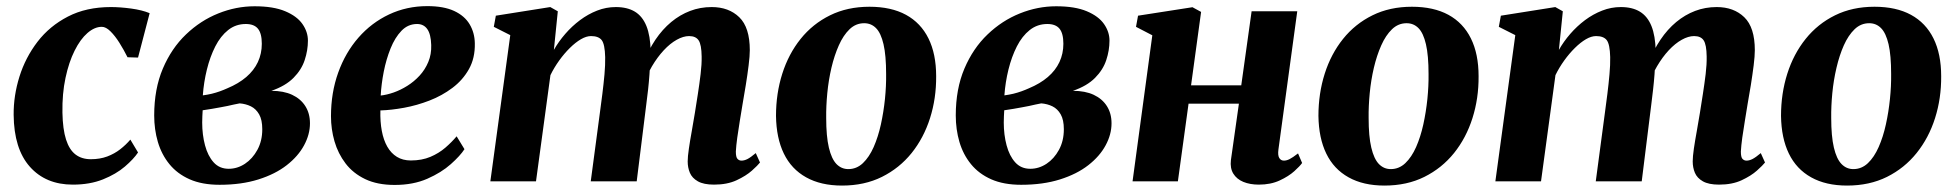

<svg xmlns="http://www.w3.org/2000/svg" viewBox="-20 -578 6238 612"><path d="M212 10.5Q126 10.5 75.2 -46.5Q24.5 -103.5 23.5 -212Q23 -273 42 -333.8Q61 -394.5 99.5 -444.8Q138 -495 196.5 -525.2Q255 -555.5 333.5 -555.5Q362.5 -555.5 397.8 -550.8Q433 -546 457 -536L420 -394.5L386.5 -395.5Q374.5 -419.5 360.5 -441.8Q346.5 -464 332 -478.2Q317.5 -492.5 304.5 -492.5Q281.5 -492.5 258.8 -472.8Q236 -453 217.8 -416.5Q199.5 -380 188.8 -329.8Q178 -279.5 179 -219Q180 -166 190.5 -133.2Q201 -100.5 220.8 -85.5Q240.5 -70.5 269.5 -70.5Q298.5 -70.5 321.8 -79.2Q345 -88 363.2 -102.2Q381.5 -116.5 395.5 -133L420 -92Q406 -71 378 -47Q350 -23 308.2 -6.2Q266.5 10.5 212 10.5Z M680 11Q624 11 584.5 -6.5Q545 -24 520 -54.8Q495 -85.5 483.2 -125.5Q471.5 -165.5 471.5 -210Q471.5 -294.5 499 -359.2Q526.5 -424 572.8 -468.2Q619 -512.5 675.8 -535.2Q732.5 -558 791.5 -558Q851.5 -558 889 -542.2Q926.5 -526.5 944 -501.5Q961.5 -476.5 961.5 -448.5Q961.5 -417.5 951.2 -386.5Q941 -355.5 915.5 -329.8Q890 -304 845 -288.5Q884 -288.5 911.2 -275.8Q938.5 -263 953.2 -239.8Q968 -216.5 968 -185Q968 -149.5 949.2 -114.8Q930.5 -80 894 -51.5Q857.5 -23 803.5 -6Q749.5 11 680 11ZM709 -40Q736.5 -40 760.8 -56Q785 -72 800.5 -100.5Q816 -129 816 -166Q816 -196 806 -213.5Q796 -231 779.8 -239Q763.5 -247 744 -248.5Q735.5 -247 725.5 -244.8Q715.5 -242.5 705 -240.2Q694.5 -238 683 -236Q669 -233.5 655 -231Q641 -228.5 626 -226.5Q625.5 -217.5 625 -207.5Q624.5 -197.5 624.5 -187.5Q624.5 -148.5 633.5 -114.8Q642.5 -81 661 -60.5Q679.5 -40 709 -40ZM626.5 -274Q641.5 -276 655 -279.2Q668.5 -282.5 681 -287Q693.5 -291.5 704.5 -296.5Q740.5 -311.5 765 -332.5Q789.5 -353.5 802 -380.2Q814.5 -407 814.5 -438.5Q814.5 -471.5 802.2 -486.5Q790 -501.5 763.5 -501.5Q731.5 -501.5 707.2 -482.2Q683 -463 666.2 -430Q649.5 -397 639.5 -356.5Q629.5 -316 626.5 -274Z M1460.5 -102.5Q1447 -81.5 1417 -54.8Q1387 -28 1342 -8.2Q1297 11.5 1238 11.5Q1183 11.5 1144.2 -7Q1105.5 -25.5 1081.5 -57Q1057.5 -88.5 1046.2 -127.5Q1035 -166.5 1035 -207.5Q1035 -282.5 1058 -346.5Q1081 -410.5 1122.5 -458Q1164 -505.5 1220.2 -532Q1276.5 -558.5 1342 -558.5Q1394.5 -558.5 1427.8 -543Q1461 -527.5 1477 -500.5Q1493 -473.5 1493.5 -440Q1494.5 -393 1474.8 -357.8Q1455 -322.5 1422 -297.8Q1389 -273 1349 -257.5Q1309 -242 1268 -234.5Q1227 -227 1192.5 -226Q1191.5 -190 1197 -160.8Q1202.5 -131.5 1214.5 -110.5Q1226.5 -89.5 1245.2 -78Q1264 -66.5 1289.5 -66.5Q1324.5 -66.5 1351.8 -78Q1379 -89.5 1399.8 -107.5Q1420.5 -125.5 1435.5 -143.5ZM1309.5 -501.5Q1280.5 -501.5 1259.8 -480Q1239 -458.5 1225 -423.8Q1211 -389 1203.2 -349.5Q1195.5 -310 1193.5 -273.5Q1212.5 -275.5 1234.8 -283.2Q1257 -291 1278.5 -304.5Q1300 -318 1317.5 -337Q1335 -356 1345.2 -380.5Q1355.5 -405 1354.5 -434.5Q1353.5 -469 1342 -485.2Q1330.5 -501.5 1309.5 -501.5Z M1758 -542 1745.5 -419Q1760.5 -445.5 1781.8 -470Q1803 -494.5 1828.8 -513.8Q1854.5 -533 1883.2 -544.2Q1912 -555.5 1943 -555.5Q1979.5 -555.5 2003.8 -540.8Q2028 -526 2040.5 -495Q2053 -464 2054 -415Q2054 -407.5 2053.5 -398Q2053 -388.5 2052 -378.5Q2051 -368.5 2050 -358.5L2030.5 -376Q2047 -418.5 2069.2 -451.5Q2091.5 -484.5 2119.5 -507.8Q2147.5 -531 2179.8 -543.2Q2212 -555.5 2248.5 -555.5Q2303 -555.5 2336.5 -523Q2370 -490.5 2370 -418Q2370 -399.5 2366.2 -369.5Q2362.5 -339.5 2357.2 -306.8Q2352 -274 2347 -246.5Q2343 -221 2338.2 -193Q2333.5 -165 2330 -139.2Q2326.5 -113.5 2325.5 -95Q2325.5 -77 2330.8 -71.5Q2336 -66 2343.5 -66Q2352.5 -66 2362.8 -71.2Q2373 -76.5 2389 -90L2402.5 -60Q2395.5 -51 2376.8 -34.2Q2358 -17.5 2328 -3.5Q2298 10.5 2256 10.5Q2223 10.5 2204.5 0Q2186 -10.5 2179 -27.2Q2172 -44 2172 -63.5Q2172 -78.5 2175.8 -104.2Q2179.5 -130 2185 -160Q2190.5 -190 2195 -218.5Q2199.5 -246.5 2204.5 -278.8Q2209.5 -311 2213.2 -342Q2217 -373 2216.5 -398Q2216 -435.5 2207 -449.2Q2198 -463 2176.5 -463Q2158 -463 2137 -451.2Q2116 -439.5 2095.8 -417.8Q2075.5 -396 2058.2 -366.8Q2041 -337.5 2030 -302.5L2053 -387.5Q2052 -365.5 2050.2 -341.2Q2048.5 -317 2045.8 -292.5Q2043 -268 2040 -245L2009.5 0H1863L1892 -217.5Q1896 -246.5 1900 -278.5Q1904 -310.5 1906.8 -341Q1909.5 -371.5 1909 -396Q1908 -437 1898 -450Q1888 -463 1864 -463Q1849 -463 1831.8 -453Q1814.5 -443 1796.5 -425.2Q1778.5 -407.5 1762.5 -385.2Q1746.5 -363 1734.5 -338.5L1688.5 0H1543L1606.5 -466L1554 -492.5L1560.5 -528L1734 -555.5Z M2751.5 -556.5Q2820.5 -556.5 2867.8 -530.8Q2915 -505 2939.5 -455.5Q2964 -406 2964 -335Q2964.5 -264.5 2944.5 -201.5Q2924.5 -138.5 2885.8 -90.2Q2847 -42 2791.2 -14.2Q2735.5 13.5 2664 13.5Q2596.5 13.5 2549.5 -12.8Q2502.5 -39 2478.5 -88.5Q2454.5 -138 2453.5 -208.5Q2453.5 -280 2473.5 -343Q2493.5 -406 2532 -454Q2570.5 -502 2625.8 -529.2Q2681 -556.5 2751.5 -556.5ZM2734.5 -504Q2708 -504 2688 -484.8Q2668 -465.5 2653.8 -433.5Q2639.5 -401.5 2630.2 -362Q2621 -322.5 2617 -281Q2613 -239.5 2613.5 -202Q2613.5 -143.5 2622 -107.5Q2630.5 -71.5 2646.2 -55.2Q2662 -39 2684 -39Q2710.5 -39 2730.5 -58Q2750.5 -77 2764.8 -109.2Q2779 -141.5 2787.8 -181.2Q2796.5 -221 2800.8 -262.5Q2805 -304 2804.5 -342Q2804.5 -401.5 2796.2 -437Q2788 -472.5 2772.5 -488.2Q2757 -504 2734.5 -504Z M3235 11Q3179 11 3139.5 -6.5Q3100 -24 3075 -54.8Q3050 -85.5 3038.2 -125.5Q3026.5 -165.5 3026.5 -210Q3026.5 -294.5 3054 -359.2Q3081.5 -424 3127.8 -468.2Q3174 -512.5 3230.8 -535.2Q3287.5 -558 3346.5 -558Q3406.5 -558 3444 -542.2Q3481.5 -526.5 3499 -501.5Q3516.5 -476.5 3516.5 -448.5Q3516.5 -417.5 3506.2 -386.5Q3496 -355.5 3470.5 -329.8Q3445 -304 3400 -288.5Q3439 -288.5 3466.2 -275.8Q3493.5 -263 3508.2 -239.8Q3523 -216.5 3523 -185Q3523 -149.5 3504.2 -114.8Q3485.5 -80 3449 -51.5Q3412.5 -23 3358.5 -6Q3304.5 11 3235 11ZM3264 -40Q3291.5 -40 3315.8 -56Q3340 -72 3355.5 -100.5Q3371 -129 3371 -166Q3371 -196 3361 -213.5Q3351 -231 3334.8 -239Q3318.5 -247 3299 -248.5Q3290.5 -247 3280.5 -244.8Q3270.5 -242.5 3260 -240.2Q3249.5 -238 3238 -236Q3224 -233.5 3210 -231Q3196 -228.5 3181 -226.5Q3180.5 -217.5 3180 -207.5Q3179.5 -197.5 3179.5 -187.5Q3179.5 -148.5 3188.5 -114.8Q3197.5 -81 3216 -60.5Q3234.5 -40 3264 -40ZM3181.5 -274Q3196.5 -276 3210 -279.2Q3223.5 -282.5 3236 -287Q3248.5 -291.5 3259.5 -296.5Q3295.5 -311.5 3320 -332.5Q3344.5 -353.5 3357 -380.2Q3369.5 -407 3369.5 -438.5Q3369.5 -471.5 3357.2 -486.5Q3345 -501.5 3318.5 -501.5Q3286.5 -501.5 3262.2 -482.2Q3238 -463 3221.2 -430Q3204.5 -397 3194.5 -356.5Q3184.5 -316 3181.5 -274Z M4055 -101.5Q4052.5 -82.5 4057.8 -74.2Q4063 -66 4072.5 -66Q4081 -66 4090.5 -70.8Q4100 -75.5 4117.5 -89L4130.5 -58.5Q4124 -49 4105.8 -32.5Q4087.5 -16 4059 -2.8Q4030.5 10.5 3992.5 10.5Q3964.5 10.5 3943.2 1.8Q3922 -7 3911.2 -24.5Q3900.5 -42 3903.5 -67.5L3929 -247.5H3768.5L3734.5 0H3590L3653 -465.5L3601 -492.5L3607.5 -528L3781 -555L3808.5 -540L3776.5 -306H3936.5L3969.5 -542H4115Z M4480.5 -556.5Q4549.5 -556.5 4596.8 -530.8Q4644 -505 4668.5 -455.5Q4693 -406 4693 -335Q4693.5 -264.5 4673.5 -201.5Q4653.5 -138.5 4614.8 -90.2Q4576 -42 4520.2 -14.2Q4464.5 13.5 4393 13.5Q4325.5 13.5 4278.5 -12.8Q4231.5 -39 4207.5 -88.5Q4183.5 -138 4182.5 -208.5Q4182.5 -280 4202.5 -343Q4222.5 -406 4261 -454Q4299.5 -502 4354.8 -529.2Q4410 -556.5 4480.5 -556.5ZM4463.5 -504Q4437 -504 4417 -484.8Q4397 -465.5 4382.8 -433.5Q4368.5 -401.5 4359.2 -362Q4350 -322.5 4346 -281Q4342 -239.5 4342.5 -202Q4342.5 -143.5 4351 -107.5Q4359.5 -71.5 4375.2 -55.2Q4391 -39 4413 -39Q4439.5 -39 4459.5 -58Q4479.5 -77 4493.8 -109.2Q4508 -141.5 4516.8 -181.2Q4525.5 -221 4529.8 -262.5Q4534 -304 4533.5 -342Q4533.5 -401.5 4525.2 -437Q4517 -472.5 4501.5 -488.2Q4486 -504 4463.5 -504Z M4961.5 -542 4949 -419Q4964 -445.5 4985.2 -470Q5006.5 -494.5 5032.2 -513.8Q5058 -533 5086.8 -544.2Q5115.5 -555.5 5146.5 -555.5Q5183 -555.5 5207.2 -540.8Q5231.5 -526 5244 -495Q5256.5 -464 5257.5 -415Q5257.5 -407.5 5257 -398Q5256.5 -388.5 5255.5 -378.5Q5254.5 -368.5 5253.5 -358.5L5234 -376Q5250.5 -418.5 5272.8 -451.5Q5295 -484.5 5323 -507.8Q5351 -531 5383.2 -543.2Q5415.5 -555.5 5452 -555.5Q5506.5 -555.5 5540 -523Q5573.5 -490.5 5573.5 -418Q5573.5 -399.5 5569.8 -369.5Q5566 -339.5 5560.8 -306.8Q5555.5 -274 5550.5 -246.5Q5546.5 -221 5541.8 -193Q5537 -165 5533.5 -139.2Q5530 -113.5 5529 -95Q5529 -77 5534.2 -71.5Q5539.5 -66 5547 -66Q5556 -66 5566.2 -71.2Q5576.5 -76.5 5592.5 -90L5606 -60Q5599 -51 5580.2 -34.2Q5561.5 -17.5 5531.5 -3.5Q5501.5 10.5 5459.5 10.5Q5426.5 10.5 5408 0Q5389.5 -10.5 5382.5 -27.2Q5375.5 -44 5375.5 -63.5Q5375.5 -78.5 5379.2 -104.2Q5383 -130 5388.5 -160Q5394 -190 5398.5 -218.5Q5403 -246.5 5408 -278.8Q5413 -311 5416.8 -342Q5420.5 -373 5420 -398Q5419.5 -435.5 5410.5 -449.2Q5401.5 -463 5380 -463Q5361.5 -463 5340.5 -451.2Q5319.5 -439.5 5299.2 -417.8Q5279 -396 5261.8 -366.8Q5244.5 -337.5 5233.5 -302.5L5256.5 -387.5Q5255.5 -365.5 5253.8 -341.2Q5252 -317 5249.2 -292.5Q5246.5 -268 5243.5 -245L5213 0H5066.5L5095.5 -217.5Q5099.5 -246.5 5103.5 -278.5Q5107.5 -310.5 5110.2 -341Q5113 -371.5 5112.5 -396Q5111.5 -437 5101.5 -450Q5091.5 -463 5067.5 -463Q5052.5 -463 5035.2 -453Q5018 -443 5000 -425.2Q4982 -407.5 4966 -385.2Q4950 -363 4938 -338.5L4892 0H4746.5L4810 -466L4757.5 -492.5L4764 -528L4937.5 -555.5Z M5955 -556.5Q6024 -556.5 6071.2 -530.8Q6118.5 -505 6143 -455.5Q6167.5 -406 6167.5 -335Q6168 -264.5 6148 -201.5Q6128 -138.5 6089.2 -90.2Q6050.5 -42 5994.8 -14.2Q5939 13.5 5867.5 13.5Q5800 13.5 5753 -12.8Q5706 -39 5682 -88.5Q5658 -138 5657 -208.5Q5657 -280 5677 -343Q5697 -406 5735.5 -454Q5774 -502 5829.2 -529.2Q5884.5 -556.5 5955 -556.5ZM5938 -504Q5911.5 -504 5891.5 -484.8Q5871.5 -465.5 5857.2 -433.5Q5843 -401.5 5833.8 -362Q5824.5 -322.5 5820.5 -281Q5816.5 -239.5 5817 -202Q5817 -143.5 5825.5 -107.5Q5834 -71.5 5849.8 -55.2Q5865.5 -39 5887.5 -39Q5914 -39 5934 -58Q5954 -77 5968.2 -109.2Q5982.5 -141.5 5991.2 -181.2Q6000 -221 6004.2 -262.5Q6008.5 -304 6008 -342Q6008 -401.5 5999.8 -437Q5991.5 -472.5 5976 -488.2Q5960.5 -504 5938 -504Z"/></svg>

Font: Merriweather 48pt ExtraBold
Style: Italic
Weight: 800
Italic angle: -7.8°
Version: Version 2.101